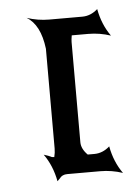

<svg xmlns="http://www.w3.org/2000/svg" viewBox="-41 -415 356 521"><g transform="rotate(-5 137.0 -154.0)"><path d="M213 57H123Q109 57 102 67Q102 67 95 74Q87 31 64 -1Q64 -1 76 3Q80 5 83 6Q84 7 87 7.5Q90 8 92 8Q95 -4 95 -15V-287Q87 -353 50 -375Q80 -365 111 -365H201Q224 -365 243 -382Q251 -339 274 -307Q244 -317 213 -317H168Q166 -305 166 -299V-26Q166 -8 183 9H201Q224 9 243 -8Q251 35 274 67Q244 57 213 57Z"/></g></svg>

Font: RIT Indira
Style: Bold
Weight: 700
Designer: Sudheer S
Version: 0.9